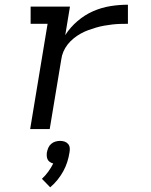

<svg xmlns="http://www.w3.org/2000/svg" viewBox="-20 -548 640 815"><path d="M108 0 182 -447H110V-520H277L257 -399Q278 -432 309 -458.5Q340 -485 375.5 -500.5Q411 -516 448.5 -522Q486 -528 523 -528V-447Q507 -447 490 -446.5Q473 -446 456 -444Q439 -442 422 -439Q405 -436 388 -431Q371 -426 354.5 -420Q338 -414 322 -405Q306 -396 292 -384.5Q278 -373 267 -359Q256 -345 249 -328.5Q242 -312 240 -295L191 0ZM193 247 158 211Q173 197 185 180.5Q197 164 206 146Q198 144 191.5 139.5Q185 135 182 128.5Q179 122 178.5 114.5Q178 107 179 99Q181 89 185 79.5Q189 70 197 63Q205 56 215 53Q225 50 235 50Q245 50 254 53Q263 56 269 63Q275 70 276 79.5Q277 89 275 99Q272 119 265.5 139.5Q259 160 248.5 179Q238 198 224 215.5Q210 233 193 247Z"/></svg>

Font: Iosevka Plex Etoile
Style: Italic
Weight: 400
Italic angle: -9°
Designer: Belleve Invis
Foundry: Belleve Invis
Version: Version 25.1.1; ttfautohint (v1.8.4)